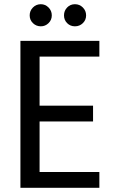

<svg xmlns="http://www.w3.org/2000/svg" viewBox="-20 -892 553 912"><path d="M168 -623V-390H422V-315H168V-75H452V0H77V-698H452V-623ZM174 -767Q152 -767 136.5 -782Q121 -797 121 -819Q121 -841 136.5 -856.5Q152 -872 174 -872Q195 -872 210.5 -856.5Q226 -841 226 -819Q226 -797 210.5 -782Q195 -767 174 -767ZM336 -767Q314 -767 299 -782Q284 -797 284 -819Q284 -841 299 -856.5Q314 -872 336 -872Q358 -872 373.5 -856.5Q389 -841 389 -819Q389 -797 373.5 -782Q358 -767 336 -767Z"/></svg>

Font: A Bank Premium Regular
Style: Regular
Weight: 400
Designer: Ninad Kale (Devanagari), Jonny Pinhorn (Latin), Htun Naung (Myanmar)
Foundry: Indian Type Foundry
Version: 4.004